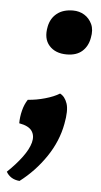

<svg xmlns="http://www.w3.org/2000/svg" viewBox="-76 -482 366 696"><g transform="rotate(5 107.5 -134.0)"><path d="M140.9 -145.8Q158.9 -136.9 167.3 -112Q175.7 -87.2 166.1 -37.8Q154.5 25.9 115.6 83.5Q76.6 141 21.9 182.6Q4.2 181 -8 173.2Q-20.1 165.3 -26.7 153.2Q5 123 26.5 93.9Q48 64.9 54.7 40.1Q61.3 15.3 49.4 -2.2Q37.5 -19.6 2.8 -25.6Q2.8 -48.9 8.7 -72.1Q14.5 -95.3 26.2 -113.1Q57.1 -115.1 88.9 -124.2Q120.6 -133.2 140.9 -145.8ZM152.2 -289.2Q110.6 -289.2 88.3 -314.5Q65.9 -339.8 75 -384Q81.1 -414.4 103.4 -432.1Q125.7 -449.8 161.8 -449.8Q184.6 -449.8 202.9 -438.7Q221.2 -427.5 230.9 -406.7Q240.5 -386 234.4 -356.5Q228.9 -325.6 208.3 -307.4Q187.8 -289.2 152.2 -289.2Z"/></g></svg>

Font: Vollkorn
Style: Italic
Weight: 400
Italic angle: -11°
Designer: Friedrich Althausen
Foundry: Friedrich Althausen
Version: Version 5.001